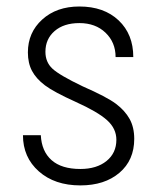

<svg xmlns="http://www.w3.org/2000/svg" viewBox="-20 -558 486 588"><path d="M336.4 -129.9Q336.4 -164.1 308.1 -189.7Q279.8 -215.3 212.2 -245.8Q144.5 -276.4 117.7 -296.6Q90.8 -316.9 78.1 -340.8Q65.4 -364.7 65.4 -397.5Q65.4 -458.5 109.4 -498.3Q153.3 -538.1 223.1 -538.1Q298.3 -538.1 343.3 -495.6Q388.2 -453.1 388.2 -383.3H334Q334 -428.2 303.2 -457.8Q272.5 -487.3 223.1 -487.3Q175.3 -487.3 147.2 -462.9Q119.1 -438.5 119.1 -399.4Q119.1 -367.7 140.6 -347.7Q162.1 -327.6 233.4 -293.5Q307.1 -261.2 335 -240.2Q362.8 -219.2 377 -193.6Q391.1 -168 391.1 -132.8Q391.1 -67.4 345.7 -28.8Q300.3 9.8 226.1 9.8Q147.5 9.8 98.9 -33.2Q50.3 -76.2 50.3 -144H105Q107.4 -94.7 137.9 -67.6Q168.5 -40.5 226.1 -40.5Q275.9 -40.5 306.2 -64.9Q336.4 -89.4 336.4 -129.9Z"/></svg>

Font: TypoPRO Roboto
Style: Regular
Weight: 300
Designer: Google
Version: Version 2.136; 2016